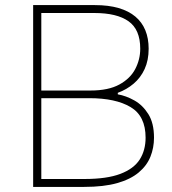

<svg xmlns="http://www.w3.org/2000/svg" viewBox="-20 -733 673 753"><path d="M310 0Q263 0 223.5 0Q184 0 155 0Q126 0 110 0Q110 -61 110 -117Q110 -173 110 -238V-475Q110 -540.5 110 -596.5Q110 -652.5 110 -713Q164 -713 224.8 -713Q285.5 -713 352 -713Q405.5 -713 445 -701.5Q484.5 -690 510.8 -668Q537 -646 550 -614.2Q563 -582.5 563 -542Q563 -496.5 547.2 -462.2Q531.5 -428 504 -404.8Q476.5 -381.5 442 -369V-363Q474 -357.5 506.8 -339.2Q539.5 -321 561.8 -285.5Q584 -250 584 -193Q584 -153.5 570 -118.5Q556 -83.5 524.2 -56.8Q492.5 -30 440 -15Q387.5 0 310 0ZM142 -31H311Q399 -31 451.8 -51Q504.5 -71 527.8 -107.2Q551 -143.5 551 -193Q551 -278 492.2 -313Q433.5 -348 330 -348H136V-378H335Q405 -378 448 -401.5Q491 -425 510.5 -462.5Q530 -500 530 -542Q530 -617 484.2 -649.5Q438.5 -682 350 -682H142Q142 -631 142 -581.5Q142 -532 142 -475V-238Q142 -181 142 -131.5Q142 -82 142 -31Z"/></svg>

Font: Commissioner Thin Thin
Style: Regular
Weight: 250
Version: Version 1.000